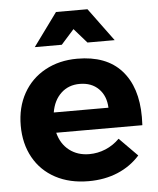

<svg xmlns="http://www.w3.org/2000/svg" viewBox="-54 -805 705 857"><g transform="rotate(-5 298.5 -376.5)"><path d="M570 -259Q570 -235 569 -222H183Q196 -171 233 -142.5Q270 -114 322 -114Q360 -114 395 -128.5Q430 -143 458 -171L539 -89Q498 -43 439.5 -18.5Q381 6 309 6Q224 6 160.5 -28Q97 -62 62.5 -124Q28 -186 28 -267Q28 -349 63 -411.5Q98 -474 161 -508.5Q224 -543 305 -543Q435 -543 502.5 -468Q570 -393 570 -259ZM425 -313Q423 -366 391 -398Q359 -430 306 -430Q256 -430 222.5 -398.5Q189 -367 180 -313ZM479 -611H357L300 -676L242 -611H121L229 -759H370Z"/></g></svg>

Font: Montserrat SemiBold
Style: Regular
Weight: 600
Designer: Julieta Ulanovsky
Foundry: Julieta Ulanovsky
Version: Version 6.001